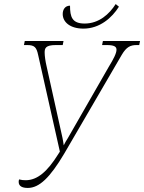

<svg xmlns="http://www.w3.org/2000/svg" viewBox="-20 -916 710 946"><path d="M391 -775C472 -775 532 -829 566 -883L550 -896C519 -847 468 -800 397 -800C335 -800 325 -833 325 -888C300 -888 289 -868 289 -847C289 -806 327 -775 391 -775ZM117 10C173 10 226 -40 297 -160L580 -646C603 -685 623 -694 653 -694H666L670 -714H487L483 -694H506C543 -694 554 -686 554 -671C554 -654 540 -626 516 -587L314 -235C306 -223 300 -212 294 -200C293 -212 290 -223 288 -236L209 -592C204 -613 200 -640 200 -657C200 -678 204 -694 255 -694H289L293 -714H102L98 -694H114C150 -694 160 -683 168 -645L275 -169L266 -155C214 -72 165 -28 106 -28C96 -28 85 -29 74 -32C73 -29 72 -24 72 -20C72 1 89 10 117 10Z"/></svg>

Font: Noto Serif SemiCondensed Thin
Style: Italic
Weight: 100
Width: 4
Italic angle: -12°
Designer: Monotype Design Team
Foundry: Monotype Imaging Inc.
Version: Version 2.013